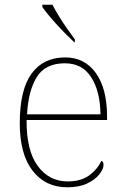

<svg xmlns="http://www.w3.org/2000/svg" viewBox="-20 -786 529 816"><path d="M266 10Q173 10 118.5 -60.5Q64 -131 64 -262Q64 -404 114 -473Q164 -542 257 -542Q340 -542 387.5 -475.5Q435 -409 435 -290V-276H93Q92 -146 140.5 -80.5Q189 -15 267 -15Q324 -15 359 -40.5Q394 -66 411 -103Q416 -100 418 -96Q420 -92 420 -85Q420 -68 402.5 -45.5Q385 -23 351 -6.5Q317 10 266 10ZM407 -300Q406 -397 368 -457Q330 -517 256 -517Q172 -517 136 -458Q100 -399 95 -300ZM296 -606Q281 -620 261.5 -639.5Q242 -659 222 -681Q202 -703 185.5 -723Q169 -743 160 -756V-766H203Q214 -744 230.5 -717Q247 -690 265.5 -664Q284 -638 298 -619V-606Z"/></svg>

Font: Noto Serif Kannada Thin
Style: Regular
Weight: 250
Version: Version 2.003